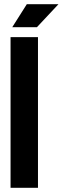

<svg xmlns="http://www.w3.org/2000/svg" viewBox="-20 -890 297 910"><path d="M160 -714V0H30V-714ZM107 -870H257L155 -761H38Z"/></svg>

Font: Non Bureau Medium
Style: Regular
Weight: 500
Designer: Jona Saucedo
Foundry: Non Foundry
Version: Version 1.000; ttfautohint (v1.8.4)